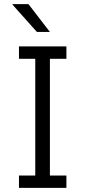

<svg xmlns="http://www.w3.org/2000/svg" viewBox="-20 -911 413 931"><path d="M72 0V-60H151V-626H72V-686H302V-626H222V-60H302V0ZM159 -756 41 -888V-891H118L222 -756Z"/></svg>

Font: Chivo Medium ExtraLight
Style: Regular
Weight: 250
Version: Version 2.002